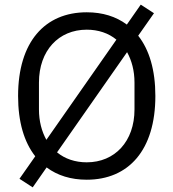

<svg xmlns="http://www.w3.org/2000/svg" viewBox="-20 -763 748 828"><path d="M354 12C534 12 650 -115 650 -349C650 -461 624 -548 576 -609L644 -706L587 -743L527 -657C480 -692 422 -710 354 -710C174 -710 58 -583 58 -349C58 -237 84 -150 132 -89L64 8L121 45L181 -41C228 -6 286 12 354 12ZM148 -291V-407C148 -545 233 -635 354 -635C404 -635 448 -620 482 -592L180 -160C160 -196 148 -240 148 -291ZM560 -407V-291C560 -153 475 -63 354 -63C304 -63 260 -78 226 -106L528 -538C548 -502 560 -458 560 -407Z"/></svg>

Font: Braiins Sans
Style: Regular
Weight: 400
Designer: Mike Abbink, Paul van der Laan, Pieter van Rosmalen, Jiri Chlebus, Lubos Buracinsky
Foundry: Bold Monday, Sudetype
Version: Version 1.000;hotconv 1.0.109;makeotfexe 2.5.65596